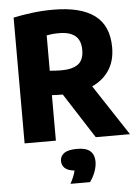

<svg xmlns="http://www.w3.org/2000/svg" viewBox="-64 -799 792 1101"><g transform="rotate(-5 332.0 -248.0)"><path d="M54.5 0V-724Q105.5 -735 163.8 -742.2Q222 -749.5 283.5 -749.5Q442.5 -749.5 522.5 -689.5Q602.5 -629.5 602.5 -505Q602.5 -427.5 567.2 -374Q532 -320.5 469 -292L661 0H464L297 -260Q278.5 -260 264.2 -260.5Q250 -261 234.5 -262V0ZM301 -399Q365 -399 397.8 -423.2Q430.5 -447.5 430.5 -505Q430.5 -560.5 399 -586.5Q367.5 -612.5 306 -612.5Q284.5 -612.5 267.2 -610.8Q250 -609 234.5 -606V-402.5Q251.5 -401 266.8 -400Q282 -399 301 -399ZM296.5 254Q320 209.5 326 180Q287.5 176 270.5 159.8Q253.5 143.5 253.5 119Q253.5 90.5 277 74Q300.5 57.5 351.5 57.5Q403.5 57.5 427 78.8Q450.5 100 450.5 139Q450.5 167.5 438.5 199.2Q426.5 231 408.5 254Z"/></g></svg>

Font: Encode Sans SemiCondensed SemiCondensed ExtraBold
Style: Regular
Weight: 800
Width: 4
Designer: Multiple Designers
Foundry: Impallari Type
Version: Version 3.000; ttfautohint (v1.8.3) -l 8 -r 50 -G 200 -x 14 